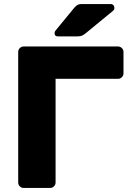

<svg xmlns="http://www.w3.org/2000/svg" viewBox="-20 -930 647 950"><path d="M70 0ZM591 -673V-567Q591 -556 583 -548Q575 -540 564 -540H255V-27Q255 -16 247 -8Q239 0 228 0H97Q86 0 78 -8Q70 -16 70 -27V-673Q70 -684 78 -692Q86 -700 97 -700H564Q575 -700 583 -692Q591 -684 591 -673ZM384 -910H527Q536 -910 541 -904.5Q546 -899 546 -890Q546 -883 541 -878L406 -767Q395 -758 386.5 -754Q378 -750 364 -750H266Q250 -750 250 -766Q250 -774 255 -779L347 -891Q358 -903 365 -906.5Q372 -910 384 -910Z"/></svg>

Font: Hezaedrus
Style: Bold
Weight: 700
Designer: Hubert & Fischer
Foundry: Hubert & Fischer
Version: Version 1.10;September 3, 2019;FontCreator 11.5.0.2425 64-bi